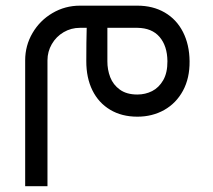

<svg xmlns="http://www.w3.org/2000/svg" viewBox="-20 -402 749 675"><path d="M146.9 -189.8Q146.9 -220.6 162.2 -247Q177.5 -273.4 203.7 -288.8Q230 -304.2 261.3 -304.2H284.8Q283.4 -255.8 283.4 -187.2Q283.2 -128.5 304.9 -84.4Q326.7 -40.3 367.4 -16.1Q408 8.2 462.9 8.2Q515.4 8.2 557.4 -15.4Q599.4 -39.1 623.3 -83.2Q647.2 -127.4 646.5 -187Q645.9 -245.1 623.3 -289.5Q600.7 -333.8 559.2 -358Q517.7 -382.1 463.1 -382.1H261.3Q208.7 -382.1 164.5 -356.1Q120.3 -330.2 94.4 -286Q68.5 -241.9 68.5 -189.8V252.5H146.9ZM568.6 -187Q568.9 -146.2 553.7 -119.9Q538.5 -93.7 514.7 -81.7Q490.9 -69.7 462.9 -69.7Q425.2 -69.7 401.5 -86.8Q377.8 -103.9 367.5 -130.6Q357.3 -157.4 357.5 -186.8V-304.2H462.9Q514.1 -303.6 541.1 -272Q568.1 -240.3 568.6 -187Z"/></svg>

Font: Arad-FD-VF Thin
Style: Regular
Weight: 100
Designer: Mohammad Darvishi
Version: Version 1.010;September 21, 2024;FontCreator 15.0.0.2992 64-